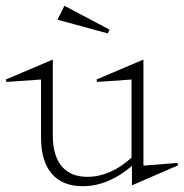

<svg xmlns="http://www.w3.org/2000/svg" viewBox="-47 -621 633 661"><path d="M-26.9 -347.2 134.8 -416V-154.8Q134.8 -85.4 165.3 -48.8Q195.8 -12.2 253.9 -12.2Q332.5 -12.2 405.8 -78.1V-347.2L287.1 -338.9L285.2 -347.2L446.8 -416V-50.8L564 -60.1L565.9 -51.8L407.2 17.1V-49.8Q325.7 20 237.8 20Q167.5 20 130.9 -23.2Q94.2 -66.4 94.2 -148.9V-347.2L-24.9 -338.9ZM150.9 -553.2 174.8 -601.1 330.1 -519 324.2 -505.9Z"/></svg>

Font: Halibut Thin
Style: Regular
Weight: 250
Designer: Matteo Maggi
Foundry: Collletttivo
Version: Version 3.080 | FøM Fix